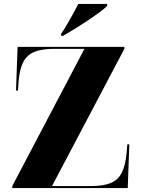

<svg xmlns="http://www.w3.org/2000/svg" viewBox="-20 -951 717 971"><path d="M42 0V-10L407 -704H253Q191 -704 153.5 -688.5Q116 -673 97.5 -637Q79 -601 74 -539L71 -493H61L69 -714H609V-704L243 -10H441Q503 -10 540 -25.5Q577 -41 595.5 -77Q614 -113 620 -175L624 -221H634L626 0ZM289 -780Q303 -800 318.5 -826.5Q334 -853 349.5 -881Q365 -909 376 -931H522V-921Q509 -908 482 -888Q455 -868 422 -846Q389 -824 356.5 -804Q324 -784 299 -770H289Z"/></svg>

Font: Noto Serif Display SemiCondensed Black
Style: Regular
Weight: 900
Width: 4
Designer: Monotype Design Team
Foundry: Monotype Imaging Inc.
Version: Version 2.009